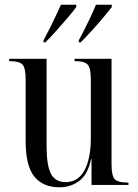

<svg xmlns="http://www.w3.org/2000/svg" viewBox="-20 -786 588 816"><path d="M233 10Q163 10 126 -35.5Q89 -81 89 -185V-449Q89 -496 76 -511Q63 -526 22 -526H19V-536H178V-164Q178 -83 196.5 -47.5Q215 -12 259 -12Q312 -12 339 -62Q366 -112 366 -200V-444Q366 -478 361 -495.5Q356 -513 341.5 -519.5Q327 -526 299 -526H297V-536H454V-89Q454 -39 467.5 -24.5Q481 -10 523 -10H526V0H369V-110H367Q353 -44 316.5 -17Q280 10 233 10ZM165 -615Q185 -652 204.5 -692Q224 -732 239 -766H304V-756Q292 -739 268.5 -711.5Q245 -684 219.5 -655.5Q194 -627 173 -606H165ZM315 -615Q335 -652 354.5 -692Q374 -732 388 -766H455V-756Q442 -739 419 -711.5Q396 -684 370 -655.5Q344 -627 323 -606H315Z"/></svg>

Font: Noto Serif Display Condensed
Style: Regular
Weight: 400
Width: 3
Designer: Monotype Design Team
Foundry: Monotype Imaging Inc.
Version: Version 2.009